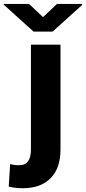

<svg xmlns="http://www.w3.org/2000/svg" viewBox="-89 -759 445 992"><path d="M70.8 -528.3H223.6V13.2Q223.6 110.4 172.1 161.9Q120.6 213.4 30.8 213.4Q10.7 213.4 -6.6 211.7Q-23.9 210 -43.9 205.1L-36.6 88.9Q-25.4 91.8 -14.4 93.3Q-3.4 94.7 11.2 94.7Q70.8 94.7 70.8 13.2ZM61 -738.8 133.3 -670.4 205.6 -738.8H335.4V-733.4L182.6 -595.7H84.5L-69.3 -734.4V-738.8Z"/></svg>

Font: Vazirmatn FD ExtraBold
Style: Regular
Weight: 800
Designer: Saber Rastikerdar
Foundry: Saber Rastikerdar
Version: Version 33.003